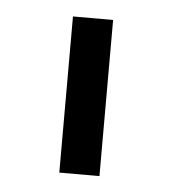

<svg xmlns="http://www.w3.org/2000/svg" viewBox="-33 -772 309 343"><g transform="rotate(5 121.0 -600.0)"><path d="M157 -460V-740H85V-460Z"/></g></svg>

Font: IBM Plex Thai Looped
Style: Regular
Weight: 400
Designer: Mike Abbink, Paul van der Laan, Pieter van Rosmalen, Ben Mitchell, Mark Frömberg
Foundry: Bold Monday
Version: Version 1.0